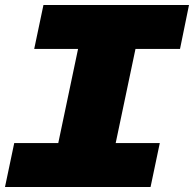

<svg xmlns="http://www.w3.org/2000/svg" viewBox="-43 -749 777 769"><path d="M187 -160 273 -569H503L417 -160ZM-23 0 14 -176H597L560 0ZM94 -553 131 -729H714L678 -553Z"/></svg>

Font: Hubot Sans Condensed ExtraLight Black
Style: Italic
Weight: 900
Italic angle: -12.0243°
Version: Version 2.000